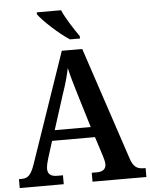

<svg xmlns="http://www.w3.org/2000/svg" viewBox="-61 -981 807 1030"><g transform="rotate(-5 342.5 -465.5)"><path d="M341 -771H395V-784C368 -822 326 -886 307 -931H176V-921C199 -886 285 -807 341 -771ZM3 0H240V-48H209C173 -48 158 -63 158 -90C158 -106 164 -129 169 -145L198 -237H429L462 -134C466 -120 472 -102 472 -88C472 -60 453 -48 422 -48H395V0H685V-48H675C639 -48 619 -62 605 -104L402 -714H292L89 -123C68 -61 50 -48 16 -48H3ZM217 -293 278 -484C295 -533 307 -575 316 -619C325 -575 340 -529 355 -477L411 -293Z"/></g></svg>

Font: Noto Serif Khmer SemiCondensed SemiBold
Style: Regular
Weight: 600
Width: 4
Designer: Danh Hong and the Monotype Design Team
Foundry: Monotype Imaging Inc.
Version: Version 2.004